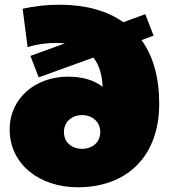

<svg xmlns="http://www.w3.org/2000/svg" viewBox="-20 -778 716 814"><path d="M310 16C517 16 655 -114 655 -338C655 -450 629 -541 580 -608L631 -627L596 -718L503 -684C433 -733 342 -758 232 -758C175 -758 128 -752 76 -741L97 -578C137 -591 182 -596 218 -596C231 -596 243 -595 255 -594L109 -541L144 -450L376 -534C400 -504 413 -462 415 -410C379 -438 331 -453 268 -453C133 -453 21 -364 21 -229C21 -81 148 16 310 16ZM328 -147C285 -147 251 -174 251 -218C251 -262 285 -290 328 -290C371 -290 405 -262 405 -218C405 -174 371 -147 328 -147Z"/></svg>

Font: Chess Sans Black
Style: Regular
Weight: 900
Designer: Wolf Bōese
Foundry: Wolf Bōese
Version: Version 7.223;Glyphs 3.3 (3306)